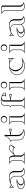

<svg xmlns="http://www.w3.org/2000/svg" viewBox="2167 -2832 671 5045"><g transform="rotate(-90 2502.5 -309.5)"><path d="M390 -245V-92C348 -52 308.1 -25 270 -25C220.3 -25 180 -57.3 180 -97C180 -149 246.7 -188 327 -200V-202C305.8 -205.7 287.6 -207.2 266.1 -207.2C149.6 -207.2 55 -157.9 55 -97C55 -40.7 123.1 5 207 5C235.3 5 259.6 2.5 286 -7C318.7 -18.7 350.7 -41 392 -79.7C401.4 -31.4 444 5 495 5C539.6 5 577 -5.4 620 -19V-21C568 -32.4 530 -71.8 530 -120V-280C530 -350.7 465.9 -408 387 -408C311.4 -408 247.8 -390.2 178.3 -358.9C140.3 -358.9 107.1 -374.5 89 -406H87V-349C87 -320.4 93.3 -295.5 111 -274H113C113 -324.3 183.2 -365.1 269.7 -365.1C336.1 -365.1 390 -311.3 390 -245ZM153.4 -349.1C132.4 -336.9 116.2 -321.2 107.4 -302.6C101.3 -316.7 99 -331.5 99 -349V-374.8C114.2 -361.3 133 -352.9 153.4 -349.1ZM263 -13C243.7 -8.5 226.9 -7 207 -7C125.7 -7 67 -51.3 67 -97C67 -144.4 146.9 -193.2 259.9 -195.2C201.4 -176.9 153 -142.9 153 -97C153 -50.6 202.3 -13 263 -13ZM259.1 -376.9C300.2 -389.3 341.4 -396 387 -396C448.3 -396 498 -344 498 -280V-120C498 -74.5 534.8 -38.3 584.4 -20.8C552.8 -12 527 -7 495 -7C443.7 -7 402 -48.7 402 -100V-245C402 -317.9 342.7 -377.1 269.7 -377.1C266.5 -377.1 262.6 -377 259.1 -376.9Z M800 -100C800 -52.2 762.9 -13.2 712 -2V0H1028V-2C977.1 -13.2 940 -52.2 940 -100V-245.1L962 -263C993 -288.2 1028.5 -299.7 1061 -299.7C1101.4 -299.7 1137 -281.9 1153 -251L1225 -365C1209.2 -394.8 1179.6 -411.4 1145.2 -411.4C1109.7 -411.4 1079.4 -398.2 1054 -373L940 -259.8V-274C940 -323.8 924.3 -366.7 890 -402L712 -400V-398C762.9 -386.8 800 -347.8 800 -300ZM812 -100V-300C812 -336.8 792 -368.7 763.6 -388.6L874.9 -389.9C902.9 -359.2 908 -318.7 908 -274V-100C908 -63.8 932.8 -35.3 965.6 -12H764.4C793.5 -32.7 812 -63.9 812 -100ZM994.7 -297.2 1062.5 -364.5C1085.9 -387.7 1112.8 -399.4 1145.2 -399.4C1173.5 -399.4 1196.6 -387 1211 -365.2L1144.6 -282.6C1122.9 -302.4 1093.7 -311.7 1061 -311.7C1039.5 -311.7 1016.7 -307 994.7 -297.2Z M1340 -160C1340 -69 1419 4 1516 4C1559.6 4 1596.1 -5.7 1638 -19V-21C1548.9 -35.2 1480 -95.1 1480 -170V-365L1640 -340V-400L1480 -375V-525H1450C1433 -444 1371 -385 1291 -371V-369C1317 -363 1340 -345 1340 -320ZM1448 -170C1448 -96.9 1511.6 -38.7 1595.5 -19C1568.1 -12 1544.2 -8 1516 -8C1424.9 -8 1352 -76.4 1352 -160V-320C1352 -340.9 1338.8 -357.7 1324.9 -367.2C1381.3 -386.5 1424.7 -426.9 1448 -479.7H1456C1449.4 -453.6 1448.4 -430.6 1448 -403.5ZM1525.7 -370 1623 -385V-355Z M1817 -540C1817 -577.5 1849.3 -608 1889 -608C1923.2 -608 1951 -577.5 1951 -540C1951 -500.8 1923.2 -469 1889 -469C1849.3 -469 1817 -500.8 1817 -540ZM1805 -540C1805 -493 1843 -455 1890 -455C1939.7 -455 1980 -493.1 1980 -540C1980 -586.9 1939.7 -625 1890 -625C1843.1 -625 1805 -586.9 1805 -540ZM1830 -100C1830 -51 1792 -13 1742 -2V0H2058V-2C2008 -13 1970 -51 1970 -100V-398L1920 -402L1742 -400V-398C1792 -387 1830 -349 1830 -300ZM1842 -100V-300C1842 -337.4 1822 -368.7 1793.7 -388.6L1919.6 -390L1948 -387.9C1942.1 -364.4 1938.3 -344.1 1938 -320V-100C1938 -63 1967.6 -31.8 1995.5 -12H1794.5C1823.6 -32.7 1842 -63.3 1842 -100Z M2717 -540C2717 -577.5 2749.3 -608 2789 -608C2823.2 -608 2851 -577.5 2851 -540C2851 -500.8 2823.2 -469 2789 -469C2749.3 -469 2717 -500.8 2717 -540ZM2705 -540C2705 -493 2743 -455 2790 -455C2839.7 -455 2880 -493.1 2880 -540C2880 -586.9 2839.7 -625 2790 -625C2743.1 -625 2705 -586.9 2705 -540ZM2730 -100C2730 -51 2692 -13 2642 -2V0H2958V-2C2908 -13 2870 -51 2870 -100V-398L2820 -402L2642 -400V-398C2692 -387 2730 -349 2730 -300ZM2742 -100V-300C2742 -337.4 2722 -368.7 2693.7 -388.6L2819.6 -390L2848 -387.9C2842.1 -364.4 2838.3 -344.1 2838 -320V-100C2838 -63 2867.6 -31.8 2895.5 -12H2694.5C2723.6 -32.7 2742 -63.3 2742 -100ZM2250 -100C2250 -51 2212 -13 2162 -2V0H2478V-2C2428 -13 2390 -51 2390 -100V-365L2550 -340V-400L2390 -375V-539C2390 -574.3 2421.8 -603 2461 -603C2490.7 -603 2514.8 -578.7 2514.8 -548.7C2514.8 -525.3 2504.1 -505.7 2486 -490L2487 -489L2590 -502C2590 -568.8 2500.4 -623 2390 -623C2313 -623 2250 -586 2250 -540V-420C2250 -395 2227 -377 2201 -371V-369C2227 -363 2250 -345 2250 -320ZM2358 -100C2358 -63.9 2382.7 -35.3 2415.5 -12H2214.5C2243.6 -32.7 2262 -63.3 2262 -100V-320C2262 -342.7 2247.4 -359.7 2230.6 -370C2248.8 -381.1 2262 -397.7 2262 -420V-540C2262 -574.2 2314.2 -611 2390 -611C2403.4 -611 2414.7 -610.3 2428 -608.7C2388.4 -599.5 2358 -572.8 2358 -539ZM2518.4 -581.2C2552.2 -562.5 2572.7 -537.6 2577.1 -512.5L2519 -513.3C2524.4 -524.6 2526.8 -535.7 2526.8 -548.7C2526.8 -560.3 2523.7 -571.6 2518.4 -581.2ZM2435.7 -370 2533 -385V-355Z M3050 -196C3050 -85 3161 6 3276 6C3364 6 3444 -19 3505 -78L3504 -79C3460 -61 3418 -50 3369 -50C3266.3 -50 3183 -134.2 3183 -238C3183 -324.7 3237.7 -395 3305 -395C3310.3 -395 3314.7 -394.9 3320 -394.8C3414.9 -391.8 3491 -327.9 3491 -249H3493L3500 -429L3498.5 -429.7C3471 -406.4 3437.2 -401.1 3399.2 -401.1C3383.4 -401.1 3367 -402 3350.3 -403C3332.7 -404.1 3317.7 -405 3300 -405C3162 -405 3050 -311.4 3050 -196ZM3400.9 -389.1C3431.5 -389.2 3462.1 -393.5 3487.1 -407.3L3478.8 -326.4C3460.4 -353.5 3433.4 -374.9 3400.9 -389.1ZM3241.6 -387C3185 -355.6 3151 -301.7 3151 -238C3151 -125.9 3248.7 -35 3369 -35C3395.6 -35 3418.2 -38.5 3443.5 -46.6C3394.1 -18.3 3337.8 -6 3276 -6C3166.4 -6 3062 -93.2 3062 -196C3062 -286.7 3137.1 -365.1 3241.6 -387Z M3697 -540C3697 -577.5 3729.3 -608 3769 -608C3803.2 -608 3831 -577.5 3831 -540C3831 -500.8 3803.2 -469 3769 -469C3729.3 -469 3697 -500.8 3697 -540ZM3685 -540C3685 -493 3723 -455 3770 -455C3819.7 -455 3860 -493.1 3860 -540C3860 -586.9 3819.7 -625 3770 -625C3723.1 -625 3685 -586.9 3685 -540ZM3710 -100C3710 -51 3672 -13 3622 -2V0H3938V-2C3888 -13 3850 -51 3850 -100V-398L3800 -402L3622 -400V-398C3672 -387 3710 -349 3710 -300ZM3722 -100V-300C3722 -337.4 3702 -368.7 3673.7 -388.6L3799.6 -390L3828 -387.9C3822.1 -364.4 3818.3 -344.1 3818 -320V-100C3818 -63 3847.6 -31.8 3875.5 -12H3674.5C3703.6 -32.7 3722 -63.3 3722 -100Z M4380 -245V-92C4338 -52 4298.1 -25 4260 -25C4210.3 -25 4170 -57.3 4170 -97C4170 -149 4236.7 -188 4317 -200V-202C4295.8 -205.7 4277.6 -207.2 4256.1 -207.2C4139.6 -207.2 4045 -157.9 4045 -97C4045 -40.7 4113.1 5 4197 5C4225.3 5 4249.6 2.5 4276 -7C4308.7 -18.7 4340.7 -41 4382 -79.7C4391.4 -31.4 4434 5 4485 5C4529.6 5 4567 -5.4 4610 -19V-21C4558 -32.4 4520 -71.8 4520 -120V-280C4520 -350.7 4455.9 -408 4377 -408C4301.4 -408 4237.8 -390.2 4168.3 -358.9C4130.3 -358.9 4097.1 -374.5 4079 -406H4077V-349C4077 -320.4 4083.3 -295.5 4101 -274H4103C4103 -324.3 4173.2 -365.1 4259.7 -365.1C4326.1 -365.1 4380 -311.3 4380 -245ZM4143.4 -349.1C4122.4 -336.9 4106.2 -321.2 4097.4 -302.6C4091.3 -316.7 4089 -331.5 4089 -349V-374.8C4104.2 -361.3 4123 -352.9 4143.4 -349.1ZM4253 -13C4233.7 -8.5 4216.9 -7 4197 -7C4115.7 -7 4057 -51.3 4057 -97C4057 -144.4 4136.9 -193.2 4249.9 -195.2C4191.4 -176.9 4143 -142.9 4143 -97C4143 -50.6 4192.3 -13 4253 -13ZM4249.1 -376.9C4290.2 -389.3 4331.4 -396 4377 -396C4438.3 -396 4488 -344 4488 -280V-120C4488 -74.5 4524.8 -38.3 4574.4 -20.8C4542.8 -12 4517 -7 4485 -7C4433.7 -7 4392 -48.7 4392 -100V-245C4392 -317.9 4332.7 -377.1 4259.7 -377.1C4256.5 -377.1 4252.6 -377 4249.1 -376.9Z M4740 -100C4740 -42 4788 4 4846 4C4890 4 4927 -6 4968 -19V-21C4918 -32 4880 -71 4880 -120V-570C4880 -594.5 4853 -615.5 4818.9 -615.5C4816 -615.5 4813 -615.3 4810 -615L4652 -600V-598C4702 -587 4740 -549 4740 -500ZM4752 -100V-500C4752 -539.9 4729.3 -572.9 4698 -592.3L4811.2 -603.1C4812.4 -603.2 4813.5 -603.2 4814.7 -603.2C4832.7 -603.2 4848 -588.4 4848 -570V-120C4848 -73.9 4883.5 -36.6 4932.6 -20.9C4903.1 -12.8 4877 -8 4846 -8C4794.4 -8 4752 -48.9 4752 -100Z"/></g></svg>

Font: SortefaxS01
Style: Medium
Weight: 500
Designer: gluk
Foundry: gluk
Version: Version 0.261